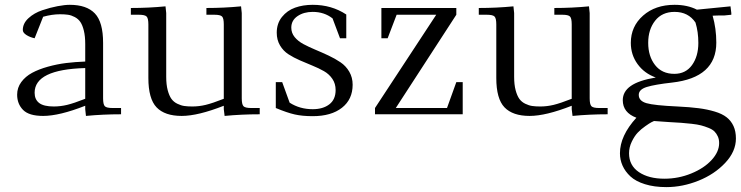

<svg xmlns="http://www.w3.org/2000/svg" viewBox="-20 -472 3060 793"><path d="M50.8 -81.1Q50.8 -109.9 67.9 -133.1Q85 -156.2 112.5 -171.1Q140.1 -186 177.7 -196.5Q215.3 -207 253.2 -211.7Q291 -216.3 332 -217.8V-290Q332 -322.3 326.4 -345.2Q320.8 -368.2 312 -381.1Q303.2 -394 288.8 -401.6Q274.4 -409.2 260.7 -411.1Q247.1 -413.1 228 -413.1Q194.8 -413.1 158.2 -402.8L123 -314Q104 -317.9 89.1 -327.4Q74.2 -336.9 74.2 -348.1Q74.2 -375.5 97.7 -397Q121.1 -418.5 154.5 -429.7Q188 -440.9 217.8 -446.5Q247.6 -452.1 268.1 -452.1Q337.9 -452.1 371.8 -416.5Q405.8 -380.9 405.8 -294.9V-65.9Q405.8 -41 412.8 -33.4Q419.9 -25.9 444.8 -25.9H480V0Q404.8 0 335 6.8L332 -21V-35.2Q225.1 6.8 158.2 6.8Q99.6 6.8 75.2 -18.1Q50.8 -43 50.8 -81.1ZM123 -88.9Q123 -61 141.8 -46.6Q160.6 -32.2 202.1 -32.2Q229.5 -32.2 257.1 -38.8Q284.7 -45.4 332 -64V-190.9Q123 -185.1 123 -88.9Z M520.5 -411.1V-439Q593.3 -439 663.6 -445.8L666.5 -418V-154.8Q666.5 -122.6 672.6 -99.6Q678.7 -76.7 688 -63.7Q697.3 -50.8 712.4 -43.5Q727.5 -36.1 741.5 -34.2Q755.4 -32.2 774.4 -32.2Q801.8 -32.2 829.3 -38.8Q856.9 -45.4 904.3 -64V-371.1Q904.3 -396.5 897.2 -403.8Q890.1 -411.1 865.7 -411.1H832.5V-439Q905.8 -439 975.6 -445.8L978.5 -418V-65.9Q978.5 -41 985.6 -33.4Q992.7 -25.9 1017.6 -25.9H1052.7V0Q978 0 907.7 6.8L904.3 -21V-35.2Q797.4 6.8 730.5 6.8Q660.6 6.8 626.7 -28.6Q592.8 -64 592.8 -149.9V-371.1Q592.8 -396 585.7 -403.6Q578.6 -411.1 553.7 -411.1Z M1119.1 -25.9V-132.8H1145.5L1176.3 -47.9Q1218.3 -21 1271.5 -21Q1314 -21 1340.1 -41Q1366.2 -61 1366.2 -100.1Q1366.2 -126.5 1352.8 -146.2Q1339.4 -166 1317.9 -178.2Q1296.4 -190.4 1270.5 -200.9Q1244.6 -211.4 1218.8 -222.7Q1192.9 -233.9 1171.4 -247.8Q1149.9 -261.7 1136.5 -284.4Q1123 -307.1 1123 -336.9Q1123 -375 1144.5 -401.9Q1166 -428.7 1198.7 -440.4Q1231.4 -452.1 1271.5 -452.1Q1349.6 -452.1 1410.2 -412.1V-314H1384.3L1353.5 -396Q1319.3 -422.9 1271.5 -422.9Q1234.4 -422.9 1208.7 -405.3Q1183.1 -387.7 1183.1 -357.9Q1183.1 -335.9 1197 -318.8Q1210.9 -301.8 1233.4 -289.8Q1255.9 -277.8 1282.7 -266.6Q1309.6 -255.4 1336.7 -242.7Q1363.8 -230 1386.2 -214.8Q1408.7 -199.7 1422.6 -175.8Q1436.5 -151.9 1436.5 -122.1Q1436.5 -61.5 1392.3 -26.9Q1348.1 7.8 1271.5 7.8Q1228.5 7.8 1197.3 0.7Q1166 -6.3 1119.1 -25.9Z M1528.8 0V-25.9L1781.7 -411.1H1618.2L1581.1 -314H1555.2V-439H1864.7V-411.1L1614.7 -25.9H1826.2L1864.7 -132.8H1891.1V0Z M1957.5 -411.1V-439Q2030.3 -439 2100.6 -445.8L2103.5 -418V-154.8Q2103.5 -122.6 2109.6 -99.6Q2115.7 -76.7 2125 -63.7Q2134.3 -50.8 2149.4 -43.5Q2164.6 -36.1 2178.5 -34.2Q2192.4 -32.2 2211.4 -32.2Q2238.8 -32.2 2266.4 -38.8Q2293.9 -45.4 2341.3 -64V-371.1Q2341.3 -396.5 2334.2 -403.8Q2327.1 -411.1 2302.7 -411.1H2269.5V-439Q2342.8 -439 2412.6 -445.8L2415.5 -418V-65.9Q2415.5 -41 2422.6 -33.4Q2429.7 -25.9 2454.6 -25.9H2489.7V0Q2415 0 2344.7 6.8L2341.3 -21V-35.2Q2234.4 6.8 2167.5 6.8Q2097.7 6.8 2063.7 -28.6Q2029.8 -64 2029.8 -149.9V-371.1Q2029.8 -396 2022.7 -403.6Q2015.6 -411.1 1990.7 -411.1Z M2540.5 161.1Q2540.5 88.9 2608.4 14.2Q2552.2 -6.8 2552.2 -58.1Q2552.2 -93.8 2585.2 -116.9Q2618.2 -140.1 2688.5 -151.9Q2641.1 -168.9 2613.3 -207.3Q2585.4 -245.6 2585.4 -294.9Q2585.4 -362.8 2636 -407.5Q2686.5 -452.1 2766.1 -452.1Q2819.3 -452.1 2858.4 -432.1L2997.1 -445.8L3000.5 -418V-411.1L2972.2 -408.2Q2938.5 -408.2 2923.3 -407.2Q2938.5 -354 2938.5 -295.9Q2938.5 -151.4 2755.4 -130.9Q2684.6 -123 2651.4 -112.8Q2618.2 -102.5 2618.2 -80.1Q2618.2 -55.2 2649.9 -45.9Q2681.6 -36.6 2778.3 -32.2Q2829.1 -29.8 2865.2 -25.1Q2901.4 -20.5 2932.1 -11.2Q2962.9 -2 2981.2 12.5Q2999.5 26.9 3009.5 48.6Q3019.5 70.3 3019.5 100.1Q3019.5 153.8 2975.1 200.9Q2930.7 248 2864.7 274.4Q2798.8 300.8 2732.4 300.8Q2682.1 300.8 2643.8 288.8Q2605.5 276.9 2583.7 256.6Q2562 236.3 2551.3 212.2Q2540.5 188 2540.5 161.1ZM2578.1 161.1Q2578.1 211.4 2618.7 238.8Q2659.2 266.1 2724.1 266.1Q2782.2 266.1 2835.2 244.4Q2888.2 222.7 2919.2 188.7Q2950.2 154.8 2950.2 119.1Q2950.2 103.5 2944.8 91.6Q2939.5 79.6 2930.9 71Q2922.4 62.5 2906.5 56.2Q2890.6 49.8 2875.7 45.9Q2860.8 42 2836.7 39.3Q2812.5 36.6 2793 35.2Q2773.4 33.7 2743.2 32.2Q2728.5 31.7 2681.2 27.8Q2676.8 29.8 2669.9 33.2Q2663.1 36.6 2645.3 49.1Q2627.4 61.5 2614 75.7Q2600.6 89.8 2589.4 113Q2578.1 136.2 2578.1 161.1ZM2765.1 -167Q2812 -167 2838.1 -203.1Q2864.3 -239.3 2864.3 -294.9Q2864.3 -340.3 2852.5 -378.9Q2822.8 -422.9 2766.1 -422.9Q2714.4 -422.9 2685.8 -386.5Q2657.2 -350.1 2657.2 -294.9Q2657.2 -239.7 2685.5 -203.4Q2713.9 -167 2765.1 -167Z"/></svg>

Font: Dihjauti
Style: Regular
Weight: 400
Designer: T. Christopher White
Version: Version 3.0.0